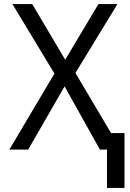

<svg xmlns="http://www.w3.org/2000/svg" viewBox="-20 -734 640 942"><path d="M524.9 -81.1H590.8V188H504.9V0H470.2L296.9 -310.1L118.2 0H25.9L247.1 -373L41 -713.9H138.2L299.8 -440.9L462.9 -713.9H556.2L350.1 -376Z"/></svg>

Font: WenQuanYi Micro Hei Mono
Style: Regular
Weight: 400
Foundry: Ascender Corporation
Version: Version 0.2.0-beta